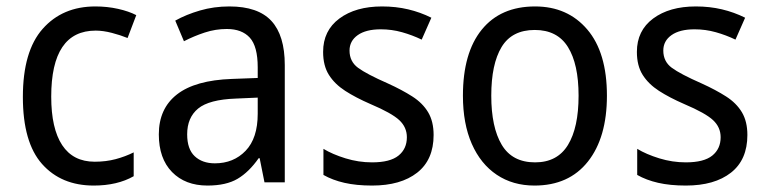

<svg xmlns="http://www.w3.org/2000/svg" viewBox="-20 -617 2381 596"><path d="M271 -41Q170 -41 110.5 -108Q51 -175 51 -316Q51 -458 112.5 -527.5Q174 -597 276 -597Q313 -597 346.5 -589.5Q380 -582 403 -570L376 -499Q354 -508 327 -515Q300 -522 277 -522Q139 -522 139 -317Q139 -218 173 -166.5Q207 -115 274 -115Q309 -115 339 -123Q369 -131 395 -144V-70Q344 -41 271 -41Z M692 -597Q781 -597 822.5 -552Q864 -507 864 -415V-51H801L786 -126H783Q753 -83 717.5 -62Q682 -41 624 -41Q555 -41 514 -83Q473 -125 473 -200Q473 -280 529.5 -324Q586 -368 700 -372L780 -375V-408Q780 -473 755.5 -500Q731 -527 684 -527Q649 -527 615.5 -516Q582 -505 551 -489L524 -553Q558 -572 601 -584.5Q644 -597 692 -597ZM712 -311Q629 -308 595 -280Q561 -252 561 -200Q561 -154 584.5 -132Q608 -110 647 -110Q705 -110 742.5 -149Q780 -188 780 -264V-314Z M1326 -198Q1326 -121 1275 -81Q1224 -41 1135 -41Q1086 -41 1049 -49.5Q1012 -58 984 -74V-155Q1012 -138 1052.5 -125.5Q1093 -113 1135 -113Q1191 -113 1217 -134Q1243 -155 1243 -191Q1243 -222 1219.5 -244Q1196 -266 1130 -294Q1084 -314 1051.5 -335Q1019 -356 1001 -384.5Q983 -413 983 -456Q983 -522 1033.5 -559.5Q1084 -597 1166 -597Q1209 -597 1247 -588Q1285 -579 1319 -562L1289 -494Q1260 -508 1228 -517Q1196 -526 1162 -526Q1116 -526 1090.5 -508Q1065 -490 1065 -460Q1065 -426 1091.5 -406.5Q1118 -387 1184 -358Q1228 -338 1260 -317.5Q1292 -297 1309 -268.5Q1326 -240 1326 -198Z M1864 -320Q1864 -190 1805 -115.5Q1746 -41 1639 -41Q1572 -41 1522 -74.5Q1472 -108 1444.5 -170.5Q1417 -233 1417 -320Q1417 -453 1475.5 -525Q1534 -597 1641 -597Q1742 -597 1803 -525.5Q1864 -454 1864 -320ZM1505 -320Q1505 -222 1537.5 -167.5Q1570 -113 1641 -113Q1710 -113 1743 -167Q1776 -221 1776 -320Q1776 -418 1743 -471Q1710 -524 1640 -524Q1569 -524 1537 -471Q1505 -418 1505 -320Z M2300 -198Q2300 -121 2249 -81Q2198 -41 2109 -41Q2060 -41 2023 -49.5Q1986 -58 1958 -74V-155Q1986 -138 2026.5 -125.5Q2067 -113 2109 -113Q2165 -113 2191 -134Q2217 -155 2217 -191Q2217 -222 2193.5 -244Q2170 -266 2104 -294Q2058 -314 2025.5 -335Q1993 -356 1975 -384.5Q1957 -413 1957 -456Q1957 -522 2007.5 -559.5Q2058 -597 2140 -597Q2183 -597 2221 -588Q2259 -579 2293 -562L2263 -494Q2234 -508 2202 -517Q2170 -526 2136 -526Q2090 -526 2064.5 -508Q2039 -490 2039 -460Q2039 -426 2065.5 -406.5Q2092 -387 2158 -358Q2202 -338 2234 -317.5Q2266 -297 2283 -268.5Q2300 -240 2300 -198Z"/></svg>

Font: Noto Sans Tamil UI SemiCondensed
Style: Regular
Weight: 400
Width: 4
Designer: Jelle Bosma - Monotype Design Team
Foundry: Monotype Imaging Inc.
Version: Version 2.004; ttfautohint (v1.8.4.7-5d5b)